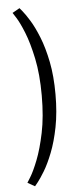

<svg xmlns="http://www.w3.org/2000/svg" viewBox="-61 -761 428 974"><g transform="rotate(-5 153.5 -274.5)"><path d="M77 179 40 158Q40 158 57 130.5Q74 103 95.5 48.5Q117 -6 134 -87.5Q151 -169 151 -277Q151 -385 134 -466Q117 -547 95.5 -600.5Q74 -654 57 -680.5Q40 -707 40 -707L77 -728Q77 -728 91.5 -710.5Q106 -693 127.5 -658Q149 -623 170.5 -569Q192 -515 206.5 -442.5Q221 -370 221 -277Q221 -184 206.5 -110.5Q192 -37 170.5 17.5Q149 72 127.5 107.5Q106 143 91.5 161Q77 179 77 179Z"/></g></svg>

Font: Arsenal SC
Style: Regular
Weight: 400
Designer: Andrij Shevchenko
Foundry: Stairsfor
Version: Version 2.001; ttfautohint (v1.8.4.7-5d5b)